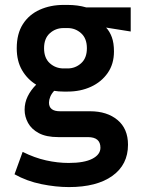

<svg xmlns="http://www.w3.org/2000/svg" viewBox="-20 -537 571 780"><path d="M500 51Q500 132 436.5 177.5Q373 223 260 223Q207 223 148 211Q89 199 39 171L72 80Q120 104 167 114.5Q214 125 259 125Q322 125 355 108Q388 91 388 63Q388 20 337 20H217Q168 20 138 4Q108 -12 94 -37.5Q80 -63 80 -91Q80 -120 92.5 -145.5Q105 -171 127 -193Q91 -215 69.5 -252Q48 -289 48 -341Q48 -400 73 -439Q98 -478 141.5 -497.5Q185 -517 238 -517H255Q275 -517 294 -514.5Q313 -512 330 -507H511V-409L411 -425Q426 -409 434.5 -385.5Q443 -362 443 -328Q443 -277 417.5 -240.5Q392 -204 349.5 -184.5Q307 -165 255 -165H238Q218 -165 200 -168Q189 -156 184 -143.5Q179 -131 179 -120Q179 -85 224 -85H346Q415 -85 457.5 -49.5Q500 -14 500 51ZM255 -259Q286 -259 309.5 -280Q333 -301 333 -341Q333 -381 309.5 -402Q286 -423 255 -423H238Q206 -423 182.5 -402Q159 -381 159 -341Q159 -301 182.5 -280Q206 -259 238 -259Z"/></svg>

Font: Inria Sans
Style: Bold
Weight: 700
Designer: Black Foundry Team
Foundry: Black Foundry
Version: Version 1.2; ttfautohint (v1.8.3)